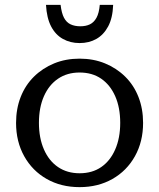

<svg xmlns="http://www.w3.org/2000/svg" viewBox="-20 -759 654 789"><path d="M568 -254Q568 -177 534.5 -117Q501 -57 442 -23.5Q383 10 307 10Q231 10 172 -23.5Q113 -57 79.5 -117Q46 -177 46 -254Q46 -312 65 -360.5Q84 -409 119.5 -444Q155 -479 202.5 -498.5Q250 -518 307 -518Q364 -518 411.5 -498.5Q459 -479 494.5 -444Q530 -409 549 -360.5Q568 -312 568 -254ZM140 -254Q140 -192 160.5 -145Q181 -98 218.5 -72.5Q256 -47 307 -47Q359 -47 396 -72.5Q433 -98 453.5 -145Q474 -192 474 -254Q474 -317 453.5 -363.5Q433 -410 396 -435.5Q359 -461 307 -461Q256 -461 218.5 -435.5Q181 -410 160.5 -363.5Q140 -317 140 -254ZM307 -582Q346 -582 376 -599Q406 -616 424.5 -650.5Q443 -685 445 -739H390Q387 -705 376.5 -686Q366 -667 349.5 -659Q333 -651 310 -651Q287 -651 270 -659Q253 -667 243 -686Q233 -705 229 -739H169Q172 -685 190 -650.5Q208 -616 238.5 -599Q269 -582 307 -582Z"/></svg>

Font: Roboto Serif 20pt
Style: Regular
Weight: 400
Designer: Greg Gazdowicz
Foundry: Commercial Type
Version: Version 1.008